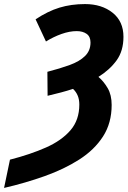

<svg xmlns="http://www.w3.org/2000/svg" viewBox="-71 -744 627 944"><path d="M-22 41Q79 15 155.5 -19Q232 -53 275.5 -103.5Q319 -154 319 -230Q319 -255 311 -274Q303 -293 288 -307Q261 -298 229 -289.5Q197 -281 163 -273L162 -391Q224 -407 272 -424.5Q320 -442 347 -468.5Q374 -495 374 -535Q374 -564 355 -577.5Q336 -591 306 -591Q271 -591 231.5 -577Q192 -563 155 -540L104 -649Q164 -689 221.5 -706.5Q279 -724 347 -724Q429 -724 482.5 -681.5Q536 -639 536 -563Q536 -494 502.5 -447.5Q469 -401 413 -366Q439 -344 458.5 -310.5Q478 -277 478 -228Q478 -139 435.5 -73Q393 -7 318.5 40.5Q244 88 148.5 122Q53 156 -51 180Z"/></svg>

Font: Noto Sans Condensed ExtraBold
Style: Italic
Weight: 800
Width: 3
Italic angle: -12°
Designer: Monotype Design Team
Foundry: Monotype Imaging Inc.
Version: Version 2.013; ttfautohint (v1.8.4.7-5d5b)